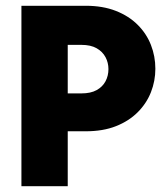

<svg xmlns="http://www.w3.org/2000/svg" viewBox="-20 -645 575 665"><path d="M54.2 0V-625H277.1Q336.1 -625 381.2 -607.3Q426.4 -589.6 456.9 -559Q487.5 -528.5 502.8 -489.2Q518.1 -450 518.1 -406.9Q518.1 -364.6 502.8 -325.7Q487.5 -286.8 456.9 -256.2Q426.4 -225.7 381.6 -208Q336.8 -190.3 277.1 -190.3H214.6V0ZM214.6 -321.5H261.8Q294.4 -321.5 314.9 -333Q335.4 -344.4 345.5 -363.5Q355.6 -382.6 355.6 -405.6Q355.6 -427.8 345.5 -446.9Q335.4 -466 314.9 -477.8Q294.4 -489.6 261.8 -489.6H214.6Z"/></svg>

Font: Afacad Flux ExtraBold
Style: Regular
Weight: 800
Designer: Kristian Moeller
Foundry: Dicotype
Version: Version 1.100